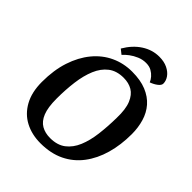

<svg xmlns="http://www.w3.org/2000/svg" viewBox="-231 -969 1115 1115"><g transform="rotate(45 326.5 -411.0)"><path d="M425 -833Q465 -833 493.5 -819Q522 -805 537 -783.5Q552 -762 552 -739Q552 -725 534 -711Q516 -697 491 -688Q485 -703 472.5 -717.5Q460 -732 441.5 -742.5Q423 -753 396 -753Q368 -753 342 -742Q316 -731 295.5 -715.5Q275 -700 262 -685L233 -708Q268 -768 318 -800.5Q368 -833 425 -833ZM292 11Q221 11 165.5 -18Q110 -47 78 -105Q46 -163 46 -247Q46 -344 71 -420Q96 -496 140.5 -550Q185 -604 245 -632Q305 -660 375 -660Q444 -660 492.5 -640Q541 -620 571.5 -585Q602 -550 616 -502.5Q630 -455 630 -402Q630 -313 608.5 -237.5Q587 -162 544.5 -106Q502 -50 439 -19.5Q376 11 292 11ZM310 -50Q369 -50 406 -78.5Q443 -107 463.5 -156Q484 -205 492 -269.5Q500 -334 501 -406Q503 -480 485.5 -522Q468 -564 437.5 -582Q407 -600 365 -600Q308 -600 271 -571.5Q234 -543 213 -493Q192 -443 183.5 -377.5Q175 -312 175 -239Q175 -167 191.5 -126Q208 -85 238.5 -67.5Q269 -50 310 -50Z"/></g></svg>

Font: Faustina Light SemiBold
Style: Italic
Weight: 600
Italic angle: -8°
Version: Version 1.200